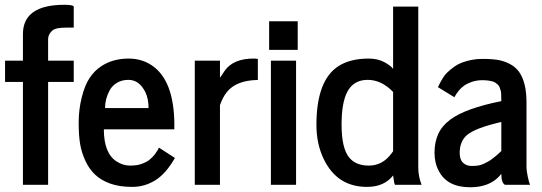

<svg xmlns="http://www.w3.org/2000/svg" viewBox="-20 -767 2248 797"><path d="M247.6 -747.1Q283.7 -747.1 286.1 -739.7V-652.3H252.9Q213.4 -651.9 201.2 -643.1Q179.7 -627 179.7 -603V-515.1H286.1V-426.8H179.7V0H75.2V-426.8H1V-515.1H75.2V-625.5Q75.2 -747.1 247.6 -747.1Z M416 -318.4H596.7Q596.7 -356.4 583.5 -384.3Q558.1 -435.5 513.2 -435.5Q486.3 -435.5 466.1 -423.6Q445.8 -411.6 435.5 -392.6Q416 -356.9 416 -318.4ZM400.4 -492.2Q448.7 -523.9 514.2 -523.9Q575.7 -523.9 621.6 -487.3Q707.5 -418 703.6 -230H411.1Q411.1 -131.3 463.4 -97.2Q490.2 -79.6 519.8 -79.6Q549.3 -79.6 568.8 -86.9Q588.4 -94.2 600.1 -103.5Q611.8 -112.8 621.6 -125Q634.8 -142.1 639.6 -154.3L706.1 -111.3Q669.9 -48.3 628.9 -21.5Q583.5 8.8 529.1 8.8Q474.6 8.8 436.3 -5.4Q397.9 -19.5 373.8 -43Q349.6 -66.4 334.2 -99.9Q318.8 -133.3 312.7 -168.7Q306.6 -204.1 306.6 -258.1Q306.6 -312 319.3 -362.8Q332 -413.6 352.1 -443.6Q372.1 -473.6 400.4 -492.2Z M788.6 0V-515.1H893.1V-444.3Q895 -446.8 901.9 -457L913.6 -474.6Q949.7 -523.9 1032.7 -523.9Q1041.5 -523.9 1050.3 -522.5V-435.1Q961.4 -433.6 922.4 -385.7Q904.8 -364.3 893.1 -330.6V0Z M1104.5 0V-515.1H1209V0ZM1097.2 -560.1V-678.7H1215.8V-560.1Z M1611.8 -385.3Q1563.5 -435.5 1506.3 -435.5Q1446.8 -435.5 1420.9 -384.3Q1397.9 -339.4 1397.9 -249.5Q1397.9 -150.4 1430.2 -112.3Q1457.5 -79.6 1511.2 -79.6Q1567.9 -79.6 1605 -129.9Q1611.3 -138.7 1611.8 -139.2ZM1716.3 -69.8Q1716.3 -35.6 1730 0H1619.6Q1618.2 -2.4 1616.7 -6.8L1611.8 -38.6Q1574.7 8.8 1503.4 8.8Q1380.4 8.8 1324.7 -105Q1293.5 -168.5 1293.5 -248Q1293.5 -434.1 1385.3 -492.7Q1434.1 -523.9 1510.3 -523.9Q1547.9 -523.9 1575.4 -509Q1603 -494.1 1611.8 -481V-739.7H1716.3Z M1888.2 -132.8Q1888.2 -104 1902.3 -91.1Q1916.5 -78.1 1937.5 -78.1Q1958.5 -78.1 1969 -80.6Q1979.5 -83 1989.7 -87.9L2007.8 -97.2Q2015.6 -101.6 2025.4 -109.4L2039.6 -120.6Q2043.5 -124 2052.2 -131.8L2061 -140.1V-260.7Q1951.7 -235.4 1918 -206.1Q1888.2 -179.7 1888.2 -132.8ZM2075.7 0Q2061 -8.8 2061 -45.4L2051.8 -34.7Q2009.8 10.3 1931.6 10.3Q1836.9 10.3 1801.8 -56.6Q1783.7 -89.8 1783.7 -133.3Q1783.7 -176.8 1799.1 -210.7Q1814.5 -244.6 1849.1 -270.5Q1912.1 -317.4 2061 -347.2Q2061 -381.8 2058.8 -389.6Q2056.6 -397.5 2054 -404.3Q2051.3 -411.1 2047.4 -414.8Q2043.5 -418.5 2037.6 -422.9Q2031.7 -427.2 2023.9 -429.2Q2004.9 -434.1 1981.7 -434.1Q1958.5 -434.1 1938.2 -427Q1918 -419.9 1906 -411.1Q1894 -402.3 1884.3 -390.6Q1871.6 -375 1866.2 -363.3L1797.9 -405.3Q1819.3 -449.7 1835 -464.6Q1850.6 -479.5 1865.7 -490.2Q1880.9 -501 1897.9 -507.3Q1939 -522.5 1981.4 -522.5Q2023.9 -522.5 2049.1 -517.8Q2074.2 -513.2 2096.9 -501.2Q2119.6 -489.3 2134.3 -469.2Q2165.5 -425.8 2165.5 -342.3V-72.8Q2165.5 -59.1 2170.7 -34.2Q2175.8 -9.3 2180.2 0Z"/></svg>

Font: News Cycle
Style: Bold
Weight: 700
Version: Version 0.5.1